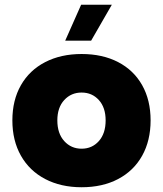

<svg xmlns="http://www.w3.org/2000/svg" viewBox="-20 -778 686 807"><path d="M32 -272Q32 -357 68 -420Q104 -483 170 -517Q236 -551 323 -551Q411 -551 476.5 -517Q542 -483 577.5 -420Q613 -357 613 -272Q613 -187 577.5 -123.5Q542 -60 476.5 -25.5Q411 9 323 9Q236 9 170 -25.5Q104 -60 68 -123.5Q32 -187 32 -272ZM424 -272Q424 -326 395.5 -357.5Q367 -389 323 -389Q279 -389 250 -357.5Q221 -326 221 -272Q221 -217 250 -185Q279 -153 323 -153Q367 -153 395.5 -185Q424 -217 424 -272ZM321 -758H450L363 -607H254Z"/></svg>

Font: Chess Sans ExtraBold
Style: Regular
Weight: 800
Designer: Wolf Bōese
Foundry: Wolf Bōese
Version: Version 7.223